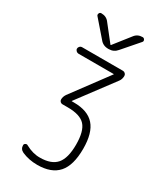

<svg xmlns="http://www.w3.org/2000/svg" viewBox="-240 -841 980 1158"><g transform="rotate(30 250.0 -262.5)"><path d="M108.4 -474.6Q99.6 -474.6 92.3 -481.4Q85 -488.3 85 -497.1Q85 -505.9 91.8 -512.7Q98.6 -519.5 108.4 -519.5H392.6Q401.4 -519.5 408.2 -512.7Q415 -505.9 415 -497.1Q415 -473.6 402.3 -457L216.8 -209Q216.8 -208 216.3 -208Q215.8 -208 215.8 -207Q215.8 -206.1 216.8 -206.1H232.4Q328.1 -206.1 374 -154.3Q419.9 -102.5 419.9 7.8Q419.9 123 372.6 176.8Q325.2 230.5 227.5 230.5Q168.9 230.5 120.1 209Q94.7 197.3 94.7 169.9Q94.7 161.1 103.5 156.7Q112.3 152.3 119.1 157.2Q170.9 185.5 219.7 184.6Q298.8 184.6 334.5 143.1Q370.1 101.6 370.1 7.8Q370.1 -85.9 335.4 -124Q300.8 -162.1 214.8 -162.1H176.8Q168 -162.1 161.6 -168.5Q155.3 -174.8 155.3 -183.6Q155.3 -203.1 168 -221.7L353.5 -471.7V-472.7L355.5 -473.6Q355.5 -474.6 353.5 -474.6ZM338.9 -728.5Q358.4 -754.9 393.6 -754.9Q403.3 -754.9 408.2 -745.6Q413.1 -736.3 406.2 -728.5L309.6 -617.2Q287.1 -589.8 252 -589.8H248Q211.9 -589.8 190.4 -617.2L93.8 -728.5Q87.9 -735.4 91.8 -745.1Q95.7 -754.9 106.4 -754.9Q141.6 -754.9 161.1 -728.5L248 -618.2Q249 -617.2 250 -617.2L252 -618.2Z"/></g></svg>

Font: Rounded-L Mgen+ 1m light
Style: Regular
Weight: 200
Designer: [Source Han Sans]
Ryoko NISHIZUKA  (kana & ideographs); Paul D. Hunt (Latin, Greek & Cyrillic); Wenlong ZHANG  (bopomofo
Version: Version 1.059.20150602